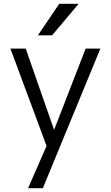

<svg xmlns="http://www.w3.org/2000/svg" viewBox="-20 -777 587 1017"><path d="M265.6 -91.8H267.6L433.6 -519.5H511.7L207 219.7H128.9L226.6 -3.9L35.2 -519.5H116.2ZM293.9 -756.8H396.5L255.9 -589.8H180.7Z"/></svg>

Font: Mgen+ 1c regular
Style: Regular
Weight: 400
Designer: [Source Han Sans]
Ryoko NISHIZUKA  (kana & ideographs); Paul D. Hunt (Latin, Greek & Cyrillic); Wenlong ZHANG  (bopomofo
Version: Version 1.059.20150602